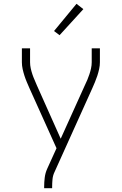

<svg xmlns="http://www.w3.org/2000/svg" viewBox="-20 -784 640 1009"><path d="M212 205V198Q212 174 215 149.5Q218 125 228 103L277 -5L135 -320Q128 -336 121 -352.5Q114 -369 108.5 -386Q103 -403 99 -421Q95 -439 95 -457V-530H138V-457Q138 -441 141.5 -425Q145 -409 150 -394Q155 -379 161.5 -364.5Q168 -350 174 -335L299 -55L426 -336Q433 -350 439 -364.5Q445 -379 450 -394Q455 -409 458.5 -425Q462 -441 462 -457V-530H505V-457Q505 -439 501 -421Q497 -403 491.5 -386Q486 -369 479 -352.5Q472 -336 465 -320L267 119Q258 137 256 157.5Q254 178 254 198V205ZM293 -599 264 -621 382 -764 418 -736Z"/></svg>

Font: Iosevka Curly XLtEx
Style: Regular
Weight: 200
Width: 7
Monospace: yes
Designer: Belleve Invis
Foundry: Belleve Invis
Version: Version 11.1.0; ttfautohint (v1.8.3)